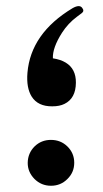

<svg xmlns="http://www.w3.org/2000/svg" viewBox="-20 -596 331 615"><path d="M149.4 -409.2Q174.3 -405.3 190.4 -395.5Q223.6 -375.5 223.1 -331.1Q222.7 -280.8 186.5 -263.2Q170.9 -255.4 147.5 -255.4Q101.6 -254.9 81.5 -286.6Q64 -314.5 67.9 -362.8Q78.6 -489.3 212.4 -569.8Q234.9 -582.5 243.2 -570.8Q251 -561 242.2 -554.2Q239.7 -551.8 226.6 -542.5Q198.2 -521.5 178.7 -491.2Q147.9 -442.9 149.4 -409.2ZM195.8 -22.5Q174.3 -1 143.3 -1Q112.3 -1 90.3 -22.9Q68.4 -45.4 68.8 -74.7Q69.3 -105.5 90.8 -127Q112.3 -147.9 143.1 -147.9Q174.3 -147.9 195.8 -127Q217.8 -105.5 217.8 -74.7Q217.8 -43.9 195.8 -22.5Z"/></svg>

Font: DimaBanoo
Style: Bold
Weight: 800
Designer: R.Balvardi
Foundry: R.Balvardi
Version: Version 1.0.0-alpha3